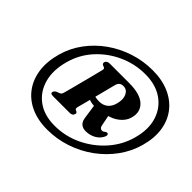

<svg xmlns="http://www.w3.org/2000/svg" viewBox="-141 -967 1045 1045"><g transform="rotate(45 381.5 -444.5)"><path d="M323 -127Q396.8 -127 465.4 -150.1Q534.1 -173.1 591.5 -214.9Q648.9 -256.6 689.9 -312.9Q731 -369.1 749.6 -435.8Q769.5 -506.6 760.6 -566.3Q751.7 -626 717.7 -669.9Q683.8 -713.9 628.6 -738Q573.4 -762.1 501 -762.1Q428.1 -762.1 360.4 -740Q292.7 -718 236 -677.7Q179.3 -637.4 138.8 -582.5Q98.2 -527.6 79.6 -461.8Q59.3 -390 67.4 -329.1Q75.5 -268.1 108.3 -222.7Q141 -177.2 195.6 -152.1Q250.1 -127 323 -127ZM336.3 -170.5Q256.3 -170.5 203.8 -208.8Q151.3 -247.1 133.2 -313.2Q115.2 -379.3 138.3 -461.9Q158.8 -537.2 210.9 -595Q263.1 -652.8 335.4 -685.7Q407.7 -718.5 487.6 -718.5Q567 -718.5 620.6 -681.8Q674.3 -645 694.1 -581.3Q714 -517.5 691.4 -435.9Q670.8 -360.1 617.7 -300.1Q564.7 -240.2 491.4 -205.3Q418.1 -170.5 336.3 -170.5ZM601.7 -500.4Q593.3 -467.4 562.6 -442.9Q531.9 -418.4 490.9 -411.5Q471.5 -408.5 456.2 -403.6Q441 -398.7 420.7 -398.7Q394.5 -398.7 376.8 -405.2Q359.1 -411.6 347.4 -419.5L358.1 -453Q371.2 -442.4 383.5 -438.8Q395.9 -435.2 414.3 -435.2Q443.6 -435.2 463.5 -451.2Q483.4 -467.3 491.4 -498.9Q501.4 -537.2 488.7 -562.9Q475.9 -588.5 449.4 -588.5Q433.6 -588.5 425.1 -581.3Q416.6 -574.1 412.6 -559.5Q408.5 -543.4 402.9 -521.7Q397.4 -500 391 -475.3Q384.6 -450.6 378 -425.1Q371.5 -399.6 365.3 -375.8Q359.1 -352.1 353.8 -332.7Q351.7 -323.7 352.4 -319.6Q353.1 -315.6 357.6 -312.9L366.2 -309.4Q371.3 -305.7 371.8 -302.3Q372.3 -299 370.5 -293.5Q365.8 -278.3 345.3 -278.3H215.6Q194.2 -278.3 198.6 -293.5Q200.8 -299.5 205.2 -303.3Q209.5 -307.2 216.4 -310.2L228 -314.3Q234 -316.6 238.4 -320.3Q242.8 -324 244.9 -332.6Q250.7 -352.9 257 -376.9Q263.2 -400.9 269.8 -426.3Q276.4 -451.8 283.1 -477.2Q289.7 -502.6 295.5 -525.8Q301.2 -548.9 306 -567.8Q308.1 -575.6 306.6 -579.8Q305.1 -583.9 300.9 -585.7L290.7 -589.6Q280.4 -594.5 283.2 -606.7Q288.9 -622.2 309.4 -622.2H459.2Q543.6 -622.2 580 -588.2Q616.5 -554.2 601.7 -500.4ZM409 -416.3 502.3 -432.3 516.7 -358.7Q518.5 -345.6 524.2 -339.7Q530 -333.9 537 -333.9Q542.6 -333.9 547.2 -336.5Q551.9 -339.1 556.6 -343.2Q561.3 -346.3 567.5 -346Q573.1 -345.9 575 -339.7Q577 -333.6 573.2 -325.2Q561.4 -298.8 535.1 -283.9Q508.8 -269 477.1 -269Q454.2 -269 440.1 -281.4Q426 -293.8 422.6 -321.9Z"/></g></svg>

Font: Fraunces
Style: Italic
Weight: 900
Italic angle: -16°
Version: Version 1.000;[0bf87f6ff]